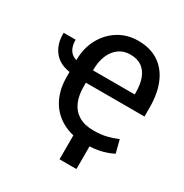

<svg xmlns="http://www.w3.org/2000/svg" viewBox="-200 -878 1162 1211"><g transform="rotate(30 380.5 -272.0)"><path d="M496.1 11.2Q396 11.2 325.7 -27.1Q255.4 -65.4 218.5 -134.5Q181.6 -203.6 181.6 -295.9V-333Q105 -343.8 64.7 -395.3Q24.4 -446.8 25.9 -528.3H112.8Q112.8 -485.4 129.6 -457Q146.5 -428.7 181.6 -418.5V-420.9Q182.1 -507.8 219 -575.4Q255.9 -643.1 318.6 -681.6Q381.3 -720.2 460.4 -720.2Q547.9 -720.2 608.4 -680.4Q668.9 -640.6 700.2 -566.7Q731.4 -492.7 731.4 -390.6V-325.7H304.7V-295.9Q304.7 -233.4 325 -186.8Q345.2 -140.1 387.7 -114.3Q430.2 -88.4 496.1 -88.4Q549.8 -88.4 590.8 -98.6Q631.8 -108.9 667.5 -124.5L691.4 -32.2Q666.5 -17.1 616.5 -2.9Q566.4 11.2 496.1 11.2ZM304.7 -415.5H608.4V-431.2Q608.4 -487.8 592.8 -530.5Q577.1 -573.2 544.4 -596.7Q511.7 -620.1 460.4 -620.1Q411.1 -620.1 376.2 -594Q341.3 -567.9 323 -522.9Q304.7 -478 304.7 -420.9ZM402.3 175.8V-67.9H525.4V175.8Z"/></g></svg>

Font: Roboto Slab LO Medium
Style: Regular
Weight: 500
Designer: Google
Version: Version 2.000